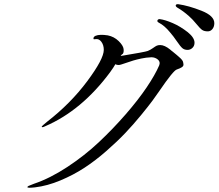

<svg xmlns="http://www.w3.org/2000/svg" viewBox="-20 -892 1040 912"><path d="M740 -801Q764 -798 801 -782Q836 -767 872 -739Q904 -713 904 -689Q904 -674 894 -664.5Q884 -655 871 -655Q856 -655 846.5 -663Q837 -671 820 -696Q803 -721 788 -738Q762 -770 735 -784Q725 -789 728 -795.5Q731 -802 740 -801ZM827 -872Q876 -865 937 -841Q998 -817 998 -782Q998 -765 989 -754Q980 -743 967 -743Q950 -743 940 -750Q930 -757 913 -778Q896 -799 878 -815Q850 -840 822 -856Q813 -862 815 -867.5Q817 -873 827 -872ZM789 -656Q791 -654 793.5 -652Q796 -650 800 -647Q813 -636 820 -630.5Q827 -625 837 -615.5Q847 -606 849 -599.5Q851 -593 851.5 -585.5Q852 -578 843.5 -572.5Q835 -567 820 -562Q804 -558 737 -460Q722 -438 704 -413.5Q686 -389 649.5 -344.5Q613 -300 575 -260Q537 -220 485 -174.5Q433 -129 381 -95Q329 -61 267 -35Q205 -9 146 -2Q111 2 110 -3Q110 -6 116 -9Q122 -12 141 -19Q218 -45 300 -99Q382 -153 449.5 -216.5Q517 -280 577 -349Q637 -418 677 -477.5Q717 -537 736 -581Q743 -598 730 -609Q717 -620 699 -620Q674 -619 651 -614Q628 -609 613 -604.5Q598 -600 557 -586Q541 -580 528 -587Q521 -574 503 -549Q369 -368 196 -293Q188 -289 183.5 -288Q179 -287 178 -290Q178 -293 204 -314Q316 -401 394.5 -506.5Q473 -612 473 -655Q473 -678 461.5 -693.5Q450 -709 433 -706Q424 -704 424 -708Q423 -717 434 -722Q453 -730 492 -724Q522 -718 543.5 -697Q565 -676 567 -659.5Q569 -643 563 -636Q559 -635 553 -626Q669 -645 682 -650Q696 -656 707 -664Q718 -672 724.5 -675Q731 -678 741 -678Q762 -678 789 -656Z"/></svg>

Font: TsukuhouMincho
Style: Regular
Weight: 400
Designer: Iose
Foundry: Typographish
Version: Version 1.001; ttfautohint (v1.8.3)